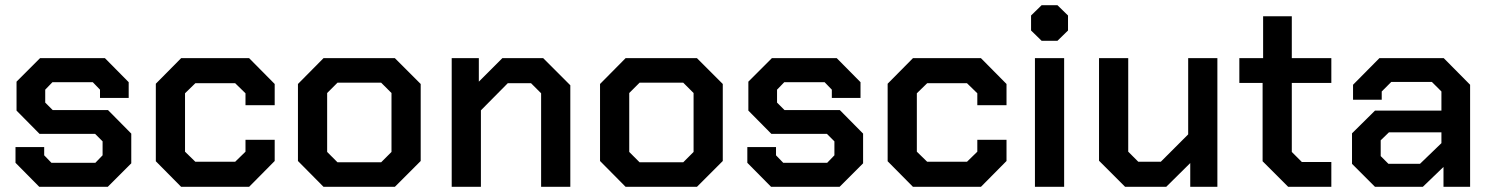

<svg xmlns="http://www.w3.org/2000/svg" viewBox="-20 -723 5769 743"><path d="M40 -93V-154H151V-122L179 -93H349L377 -122V-176L348 -205H133L44 -295V-407L135 -498H386L478 -405V-344H367V-376L339 -405H183L155 -376V-326L184 -297H398L488 -206V-91L397 0H132Z M583 -99V-399L681 -498H944L1043 -398V-316H930V-362L890 -401H736L696 -362V-136L736 -97H890L930 -136V-182H1043V-100L944 0H681Z M1133 -100V-398L1232 -498H1508L1608 -398V-100L1508 0H1232ZM1455 -95 1495 -135V-363L1455 -403H1286L1246 -363V-135L1286 -95Z M1728 -498H1833V-407L1924 -498H2082L2187 -393V0H2074V-362L2035 -401H1945L1841 -296V0H1728Z M2302 -100V-398L2401 -498H2677L2777 -398V-100L2677 0H2401ZM2624 -95 2664 -135V-363L2624 -403H2455L2415 -363V-135L2455 -95Z M2872 -93V-154H2983V-122L3011 -93H3181L3209 -122V-176L3180 -205H2965L2876 -295V-407L2967 -498H3218L3310 -405V-344H3199V-376L3171 -405H3015L2987 -376V-326L3016 -297H3230L3320 -206V-91L3229 0H2964Z M3415 -99V-399L3513 -498H3776L3875 -398V-316H3762V-362L3722 -401H3568L3528 -362V-136L3568 -97H3722L3762 -136V-182H3875V-100L3776 0H3513Z M3970 -605V-663L4011 -703H4072L4113 -663V-605L4072 -565H4011ZM3985 -498H4098V0H3985Z M4233 -101V-498H4346V-136L4385 -97H4472L4578 -203V-498H4691V0H4586V-92L4493 0H4334Z M4866 -99V-402H4776V-498H4868V-660H4979V-498H5132V-402H4979V-135L5018 -96H5132V0H4965Z M5212 -89V-207L5301 -295H5558V-369L5521 -406H5364L5327 -369V-337H5216V-395L5318 -498H5567L5669 -395V0H5566V-77L5486 0H5301ZM5475 -89 5558 -169V-211H5355L5323 -180V-119L5353 -89Z"/></svg>

Font: Chakra Petch SemiBold
Style: Regular
Weight: 600
Designer: Katatrad Aksorn Co.,Ltd.
Foundry: Cadson Demak Co.,Ltd.
Version: Version 1.000; ttfautohint (v1.6)